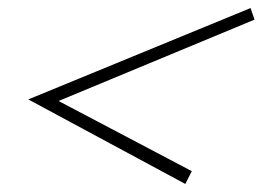

<svg xmlns="http://www.w3.org/2000/svg" viewBox="-20 -602 652 477"><path d="M125.5 -351.1 456.5 -176.8 440.4 -145 50.3 -355 602.5 -582 612.3 -553.2Z"/></svg>

Font: PlayfairDisplaySC-Italic
Style: Italic
Weight: 400
Italic angle: -14°
Designer: Claus Eggers Sørensen
Foundry: Claus Eggers Sørensen
Version: Version 1.004;PS 001.004;hotconv 1.0.70;makeotf.lib2.5.58329